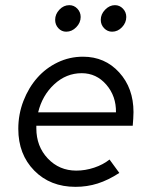

<svg xmlns="http://www.w3.org/2000/svg" viewBox="-20 -716 585 745"><path d="M51 0ZM443 -45Q400 -17 359 -4Q318 9 273 9Q175 9 113 -54Q51 -117 51 -216Q51 -273 71 -324.5Q91 -376 124.5 -414Q158 -452 204 -474Q250 -496 302 -496Q387 -496 442.5 -435Q498 -374 498 -281Q498 -268 497 -255Q496 -242 495 -228H121V-218Q121 -148 165.5 -101Q210 -54 276 -54Q311 -54 345.5 -65.5Q380 -77 405 -97ZM297 -432Q237 -432 190.5 -389Q144 -346 128 -280H430Q431 -343 392.5 -387.5Q354 -432 297 -432ZM237 -593Q219 -593 206.5 -606.5Q194 -620 194 -639Q194 -661 210.5 -678.5Q227 -696 249 -696Q267 -696 280 -682.5Q293 -669 293 -650Q293 -628 276 -610.5Q259 -593 237 -593ZM415 -593Q397 -593 384 -606.5Q371 -620 371 -639Q371 -661 388 -678.5Q405 -696 426 -696Q444 -696 457 -682.5Q470 -669 470 -650Q470 -628 453.5 -610.5Q437 -593 415 -593Z"/></svg>

Font: Red Hat Text
Style: Italic
Weight: 400
Italic angle: -12°
Designer: Pentagram / MCKL
Foundry: Pentagram / MCKL
Version: Version 1.005; Red Hat Text Italic